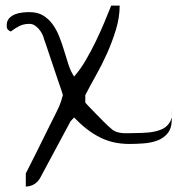

<svg xmlns="http://www.w3.org/2000/svg" viewBox="-20 -561 668 687"><path d="M72.3 59.6Q76.2 51.8 85.9 32.7Q95.7 13.7 107.4 -9.8Q119.1 -33.2 131.8 -59.1Q144.5 -85 156.7 -109.4Q168.9 -133.8 178.2 -152.3Q187.5 -170.9 191.4 -179.7Q192.4 -182.6 194.8 -188.5Q197.3 -194.3 199.2 -200.7Q201.2 -207 202.6 -212.9Q204.1 -218.8 205.1 -220.7Q203.1 -228.5 197.8 -243.7Q192.4 -258.8 185.5 -279.3L145.5 -398.4Q140.6 -414.1 137.7 -420.9Q135.7 -429.7 130.9 -439.5Q126 -449.2 119.1 -457Q112.3 -464.8 104 -470.2Q95.7 -475.6 85 -475.6Q65.4 -475.6 50.3 -468.3Q35.2 -460.9 18.6 -448.2Q9.8 -452.1 6.8 -456.5Q3.9 -460.9 3.9 -468.8Q3.9 -486.3 12.7 -495.6Q21.5 -504.9 33.7 -509.8Q45.9 -514.6 60.1 -516.1Q74.2 -517.6 85 -517.6Q114.3 -517.6 133.8 -505.9Q153.3 -494.1 167.5 -475.1Q181.6 -456.1 191.4 -431.6Q201.2 -407.2 209 -381.3Q216.8 -355.5 224.6 -331.1Q232.4 -306.6 245.1 -287.1Q267.6 -312.5 286.6 -345.2Q305.7 -377.9 322.3 -412.1Q338.9 -446.3 353 -480Q367.2 -513.7 377.9 -541H408.2Q408.2 -499 395 -455.6Q381.8 -412.1 363.3 -370.6Q344.7 -329.1 323.2 -291Q301.8 -252.9 285.2 -220.7V-194.3Q285.2 -193.4 295.9 -182.1Q306.6 -170.9 321.3 -155.8Q335.9 -140.6 351.6 -125Q367.2 -109.4 377.9 -100.6Q387.7 -91.8 398.9 -88.4Q410.2 -85 422.4 -84.5Q434.6 -84 446.8 -84.5Q459 -85 469.7 -85Q487.3 -85 510.7 -86.9Q534.2 -88.9 554.7 -96.7Q575.2 -104.5 585.9 -121.1Q591.8 -128.9 593.8 -140.6Q594.7 -135.7 594.7 -134.8Q594.7 -102.5 580.1 -84.5Q565.4 -66.4 543 -58.1Q520.5 -49.8 493.7 -47.9Q466.8 -45.9 443.4 -45.9Q412.1 -45.9 385.3 -52.2Q358.4 -58.6 335 -70.8Q311.5 -83 289.6 -100.1Q267.6 -117.2 245.1 -140.6L232.4 -127L125 73.2Q117.2 88.9 103 97.7Q88.9 106.4 72.3 106.4ZM592.8 -167Q593.8 -155.3 593.8 -145.5V-151.4Q593.8 -156.2 593.3 -160.6Q592.8 -165 592.8 -167Z"/></svg>

Font: The Girl Next Door
Style: Regular
Weight: 400
Designer: Kimberly Geswein
Foundry: Kimberly Geswein
Version: Version 1.002 2010